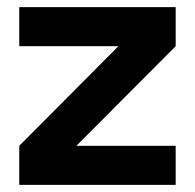

<svg xmlns="http://www.w3.org/2000/svg" viewBox="-20 -520 549 540"><path d="M34.2 -500H474.1V-390.1L194.8 -109.9H474.1V0H34.2V-109.9L313 -390.1H34.2Z"/></svg>

Font: LT Wave Text Bold
Style: Regular
Weight: 700
Designer: Daniel Lyons
Version: Version 2.5 (Glyphs App)